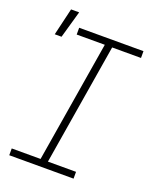

<svg xmlns="http://www.w3.org/2000/svg" viewBox="-149 -896 798 982"><g transform="rotate(20 250.0 -404.5)"><path d="M23 0V-37H180L289 -698H136V-735H486V-698H329L220 -37H373V0ZM30 -661 65 -809H109L67 -661Z"/></g></svg>

Font: Iosevka Curly Extralight
Style: Italic
Weight: 200
Italic angle: -9°
Monospace: yes
Designer: Belleve Invis
Foundry: Belleve Invis
Version: Version 22.1.2; ttfautohint (v1.8.4)